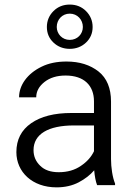

<svg xmlns="http://www.w3.org/2000/svg" viewBox="-20 -806 580 836"><path d="M481 0V-6.8C469.7 -33.7 463.4 -77.6 463.4 -113.3V-363.8C463.4 -421.9 445.3 -465.8 409.2 -494.6C372.6 -523.4 326.2 -538.1 269.5 -538.1C228 -538.1 191.9 -530.8 161.1 -515.6C98.6 -485.4 63 -434.6 63 -382.3H137.7C137.7 -408.2 149.9 -430.2 173.8 -449.2C197.8 -467.8 228 -477.1 265.6 -477.1C346.2 -477.1 389.2 -433.6 389.2 -364.7V-314H290.5C216.8 -314 158.7 -299.3 115.7 -269.5C72.8 -239.7 51.3 -197.8 51.3 -143.6C51.3 -57.1 120.6 9.8 226.1 9.8C262.7 9.8 294.9 2.4 322.8 -12.2C350.6 -26.9 373 -44.4 390.1 -64.5C392.1 -40.5 396.5 -15.6 402.8 0ZM235.8 -56.2C200.7 -56.2 173.8 -65.4 154.8 -84.5C135.7 -103 126 -125.5 126 -152.3C126 -222.2 190.4 -259.8 301.8 -259.8H389.2V-147.5C377.9 -123.5 359.4 -102.1 332.5 -84C305.7 -65.4 273.4 -56.2 235.8 -56.2ZM184.1 -688.5C184.1 -661.1 193.8 -638.7 212.9 -620.6C231.9 -602.5 255.9 -593.3 283.7 -593.3C311.5 -593.3 335.4 -602.5 354.5 -620.6C373.5 -638.7 383.3 -661.1 383.3 -688.5C383.3 -715.3 373.5 -738.8 354.5 -757.8C335.4 -776.9 311.5 -786.1 283.7 -786.1C255.9 -786.1 231.9 -776.9 212.9 -757.8C193.8 -738.8 184.1 -715.3 184.1 -688.5ZM227.1 -688.5C227.1 -720.2 250.5 -746.6 283.7 -746.6C316.9 -746.6 340.8 -720.2 340.8 -688.5C340.8 -657.7 316.9 -632.3 283.7 -632.3C250.5 -632.3 227.1 -658.7 227.1 -688.5Z"/></svg>

Font: Vazirmatn Light
Style: Regular
Weight: 300
Designer: Saber Rastikerdar
Foundry: Saber Rastikerdar
Version: Version 33.003